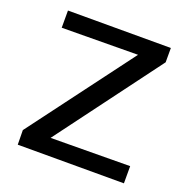

<svg xmlns="http://www.w3.org/2000/svg" viewBox="-119 -770 859 882"><g transform="rotate(20 310.0 -329.0)"><path d="M579 -84V0H60L59 -71L438 -577L66 -574V-658H569V-588L191 -81Z"/></g></svg>

Font: Ysabeau SC Semibold
Style: Regular
Weight: 600
Designer: Christian Thalmann (Catharsis Fonts)
Version: Version 0.003